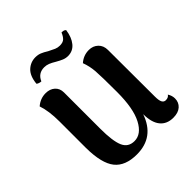

<svg xmlns="http://www.w3.org/2000/svg" viewBox="-193 -821 964 964"><g transform="rotate(-45 289.0 -339.0)"><path d="M561 -50Q561 -22 541.5 -4.5Q522 13 487 13Q441 13 416.5 -17.5Q392 -48 392 -107Q350 14 227 14Q145 14 107.5 -33Q70 -80 69 -190V-378Q69 -453 52 -502Q82 -528 120 -528Q150 -528 169 -511Q188 -494 188 -465V-208Q188 -120 205 -81Q222 -42 266 -42Q315 -42 346.5 -102Q378 -162 378 -278Q378 -391 375 -429Q372 -467 359 -502Q388 -528 427 -528Q456 -528 475.5 -509.5Q495 -491 495 -460L496 -128Q496 -100 502.5 -88Q509 -76 522 -76Q541 -76 549 -89Q561 -70 561 -50ZM332 -580Q316 -580 301.5 -586Q287 -592 268 -603Q250 -614 236 -619.5Q222 -625 207 -625Q164 -625 147 -585H145Q140 -585 132.5 -587.5Q125 -590 121 -594Q126 -645 151.5 -668.5Q177 -692 212 -692Q229 -692 244 -686Q259 -680 278 -668Q299 -657 312 -651.5Q325 -646 340 -646Q362 -646 373 -656.5Q384 -667 392 -687Q401 -687 406.5 -685.5Q412 -684 417 -679Q411 -634 389 -607Q367 -580 332 -580Z"/></g></svg>

Font: Arima Madurai ExtraBold
Style: Regular
Weight: 800
Designer: Joana Correia and Natanael Gama
Foundry: NDISCOVER
Version: Version 1.019